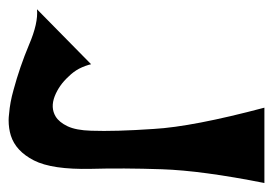

<svg xmlns="http://www.w3.org/2000/svg" viewBox="-127 -492 603 423"><g transform="rotate(90 174.5 -280.5)"><path d="M366.2 -561.5Q338.9 -423.8 335.9 -335.9Q333 -249 335 -179.7Q336.9 -93.8 316.4 -53.7Q295.9 -13.7 261.7 -2.9Q246.1 2 227.5 2Q221.7 2 213.9 1Q188.5 -1 161.1 -8.8Q110.4 -22.5 61.5 -43Q13.7 -63.5 -16.6 -60.5Q24.4 -100.6 104.5 -179.7Q107.4 -167 114.3 -153.3Q121.1 -140.6 131.8 -129.9Q150.4 -109.4 174.8 -99.6Q200.2 -89.8 219.7 -101.6Q232.4 -109.4 241.2 -127.9Q250 -146.5 251 -179.7Q252.9 -232.4 247.1 -317.4Q242.2 -403.3 200.2 -561.5Q242.2 -561.5 283.2 -561.5Q325.2 -561.5 366.2 -561.5Z"/></g></svg>

Font: Urkiola
Style: Regular
Weight: 400
Designer: Eneko Palencia
Version: Version 1.0